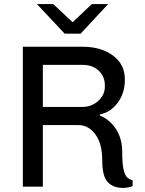

<svg xmlns="http://www.w3.org/2000/svg" viewBox="-20 -915 710 941"><path d="M592 -525Q592 -458 556.5 -411Q521 -364 469 -354V-349Q517 -330 548 -283Q579 -236 579 -170Q579 -115 585 -87Q591 -59 601 -48Q611 -37 630 -31V-3Q608 6 583 6Q535 6 508 -22.5Q481 -51 481 -130Q481 -211 447.5 -256.5Q414 -302 364 -302H190V0H92V-686H384Q475 -686 533.5 -643Q592 -600 592 -525ZM190 -597V-391H385Q428 -391 461 -420Q494 -449 494 -492V-496Q494 -540 464 -568.5Q434 -597 385 -597ZM375 -750H297L161 -895H241L336 -806L430 -895H510Z"/></svg>

Font: Chivo
Style: Regular
Weight: 400
Designer: Hector Gatti
Foundry: Omnibus-Type
Version: Version 1.003